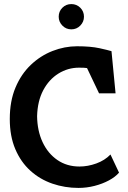

<svg xmlns="http://www.w3.org/2000/svg" viewBox="-20 -918 627 942"><path d="M365 4Q298 4 237 -17Q176 -38 129 -80.5Q82 -123 55 -186.5Q28 -250 28 -334Q28 -422 56 -488.5Q84 -555 131.5 -600Q179 -645 238 -668Q297 -691 358 -691Q425 -691 468 -681.5Q511 -672 527 -667L547 -460H466L407 -584Q400 -585 392 -585.5Q384 -586 368 -586Q313 -586 266.5 -557Q220 -528 192 -475Q164 -422 162 -348Q163 -276 189 -220.5Q215 -165 261.5 -133Q308 -101 370 -101Q411 -101 452.5 -116Q494 -131 522 -160L564 -71Q546 -50 514.5 -33Q483 -16 444 -6Q405 4 365 4ZM330 -774Q304 -774 286 -792.5Q268 -811 268 -836Q268 -862 286 -880Q304 -898 330 -898Q356 -898 374 -880Q392 -862 392 -836Q392 -811 374 -792.5Q356 -774 330 -774Z"/></svg>

Font: Kreon Light
Style: Bold
Weight: 700
Version: Version 2.002